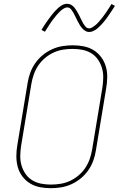

<svg xmlns="http://www.w3.org/2000/svg" viewBox="-20 -981 640 1009"><path d="M247 8Q217 8 189 2.5Q161 -3 137.5 -17.5Q114 -32 97.5 -54Q81 -76 73.5 -103Q66 -130 66 -159.5Q66 -189 71 -218L125 -544Q129 -571 138.5 -597.5Q148 -624 164.5 -648Q181 -672 204 -691Q227 -710 253.5 -722Q280 -734 307.5 -738.5Q335 -743 362 -743Q392 -743 420 -737.5Q448 -732 471.5 -717.5Q495 -703 511.5 -681Q528 -659 536 -632Q544 -605 543.5 -575.5Q543 -546 538 -517L484 -191Q480 -164 470.5 -137.5Q461 -111 444.5 -87Q428 -63 405 -44Q382 -25 355.5 -13Q329 -1 301.5 3.5Q274 8 247 8ZM247 -11Q272 -11 297.5 -15Q323 -19 347 -30Q371 -41 392 -58.5Q413 -76 428 -98.5Q443 -121 451.5 -145.5Q460 -170 464 -194L518 -520Q522 -546 522.5 -572.5Q523 -599 516 -623Q509 -647 495 -667.5Q481 -688 460 -701Q439 -714 413.5 -719Q388 -724 362 -724Q337 -724 311.5 -720Q286 -716 262 -705Q238 -694 217 -676.5Q196 -659 181 -636.5Q166 -614 157.5 -589.5Q149 -565 145 -541L91 -215Q87 -189 86.5 -162.5Q86 -136 93 -112Q100 -88 114 -67.5Q128 -47 149 -34Q170 -21 195.5 -16Q221 -11 247 -11ZM449 -813Q437 -813 427 -819.5Q417 -826 410 -834.5Q403 -843 397.5 -852.5Q392 -862 386.5 -872.5Q381 -883 376 -894Q371 -905 365.5 -914.5Q360 -924 352.5 -933Q345 -942 333 -942Q328 -942 325.5 -941Q323 -940 318.5 -938Q314 -936 309 -932.5Q304 -929 298 -923.5Q292 -918 289 -914.5Q286 -911 283 -908Q280 -905 277 -901.5Q274 -898 271.5 -894.5Q269 -891 265.5 -887Q262 -883 259 -879Q256 -875 252.5 -870Q249 -865 245.5 -860Q242 -855 238.5 -849.5Q235 -844 231.5 -838.5Q228 -833 224 -827Q220 -821 216 -814L198 -824Q205 -836 211.5 -846Q218 -856 224.5 -865Q231 -874 237 -882.5Q243 -891 248.5 -898Q254 -905 259.5 -911.5Q265 -918 270 -923.5Q275 -929 283.5 -937Q292 -945 300.5 -950.5Q309 -956 316.5 -958.5Q324 -961 333 -961Q345 -961 355 -955Q365 -949 372 -940Q379 -931 384.5 -921.5Q390 -912 395.5 -901.5Q401 -891 406 -880Q411 -869 416.5 -859.5Q422 -850 429.5 -841Q437 -832 449 -832Q454 -832 456.5 -833Q459 -834 463.5 -836.5Q468 -839 473 -842.5Q478 -846 484 -851Q490 -856 493 -859.5Q496 -863 499 -866Q502 -869 504.5 -872.5Q507 -876 510 -879.5Q513 -883 516.5 -887Q520 -891 523 -895.5Q526 -900 529.5 -904.5Q533 -909 536.5 -914Q540 -919 543.5 -924.5Q547 -930 550.5 -935.5Q554 -941 558 -947Q562 -953 566 -960L584 -950Q577 -939 570 -928.5Q563 -918 557 -909Q551 -900 545 -891.5Q539 -883 533.5 -876Q528 -869 522.5 -862.5Q517 -856 512 -851Q507 -846 498.5 -837.5Q490 -829 481.5 -824Q473 -819 465.5 -816Q458 -813 449 -813Z"/></svg>

Font: Iosevka SS04 Thin Extended
Style: Italic
Weight: 100
Width: 7
Italic angle: -9°
Monospace: yes
Designer: Belleve Invis
Foundry: Belleve Invis
Version: Version 19.0.0; ttfautohint (v1.8.4)